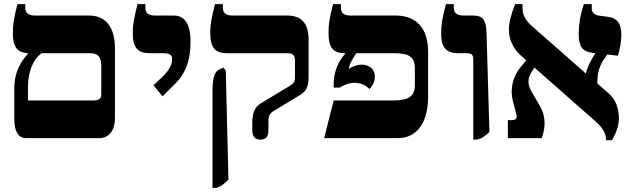

<svg xmlns="http://www.w3.org/2000/svg" viewBox="-20 -667 3045 927"><path d="M535 -95V-433C535 -531 494 -592 410 -592H148C117 -592 102 -605 102 -629V-647H64C47 -579 42 -551 42 -506C42 -440 64 -413 115 -410V-408C82 -370 49 -323 49 -238V-91C49 -30 71 0 106 0H459C506 0 535 -38 535 -95ZM115 -182V-247C115 -317 138 -380 181 -410H415C448 -410 469 -398 469 -351V-214C469 -196 465 -182 430 -182Z M765 -202 822 -259C890 -323 900 -405 900 -466C900 -548 873 -592 819 -592H728C696 -592 682 -605 682 -628V-647H644C627 -579 621 -551 621 -506C621 -437 646 -410 703 -410H768C798 -410 811 -403 811 -382C811 -359 802 -334 768 -300L721 -255Z M1237 7C1262 7 1276 -5 1276 -39V-77C1276 -103 1278 -118 1303 -132L1433 -211C1462 -229 1470 -255 1470 -301V-476C1470 -559 1431 -592 1367 -592H1101C1071 -592 1056 -605 1056 -629V-647H1018C1001 -579 995 -549 995 -512C995 -436 1018 -410 1077 -410H1370C1392 -410 1404 -400 1404 -378V-295C1404 -274 1399 -265 1380 -253L1239 -168C1206 -148 1198 -114 1198 -70V-39C1198 -6 1212 7 1237 7ZM1006 240H1026C1048 232 1062 221 1083 200L1070 -326L1059 -341L1038 -331C1016 -322 1006 -289 1006 -227Z M2047 -202V-417C2047 -529 1992 -592 1890 -592H1671C1641 -592 1626 -605 1626 -629V-647H1588C1571 -579 1566 -549 1566 -512C1566 -436 1588 -410 1647 -410V-408C1625 -384 1591 -336 1591 -258V-244H1620C1643 -258 1665 -267 1692 -267C1722 -267 1746 -256 1764 -237C1770 -245 1790 -263 1790 -296C1790 -342 1752 -355 1726 -355C1706 -355 1681 -347 1665 -334V-336C1665 -356 1685 -386 1700 -410H1883C1955 -410 1983 -393 1983 -336V-255C1983 -203 1954 -182 1877 -182H1591L1545 0H1900C1990 0 2047 -70 2047 -202Z M2265 7H2284C2306 1 2321 -8 2343 -30L2329 -508C2327 -573 2311 -592 2262 -592H2217C2185 -592 2171 -606 2171 -629V-647H2133C2116 -580 2110 -551 2110 -506C2110 -437 2135 -410 2192 -410H2229C2261 -410 2265 -404 2265 -372Z M2968 -98C2968 -144 2952 -187 2920 -215L2864 -264C2864 -305 2869 -340 2895 -379L2912 -404L2964 -398C2973 -435 2980 -465 2980 -498C2980 -552 2961 -581 2914 -586L2875 -591C2850 -595 2837 -606 2837 -626V-647H2799C2781 -594 2774 -545 2774 -506C2774 -445 2790 -418 2840 -412L2855 -410L2852 -406C2833 -378 2812 -334 2809 -312L2546 -543C2514 -571 2503 -601 2503 -626V-647H2467C2447 -596 2437 -557 2437 -523C2437 -474 2460 -429 2497 -397L2521 -376L2497 -347C2457 -302 2441 -239 2456 -181L2473 -115C2478 -95 2471 -87 2451 -87H2432V0H2596C2620 -70 2609 -118 2584 -160L2555 -210C2523 -260 2525 -288 2553 -330L2560 -341L2854 -82C2899 -44 2906 -14 2906 10H2935C2956 -28 2968 -59 2968 -98Z"/></svg>

Font: Noto Serif Hebrew Extra
Style: Regular
Weight: 800
Designer: Monotype Design Team
Foundry: Monotype Imaging Inc.
Version: Version 1.901